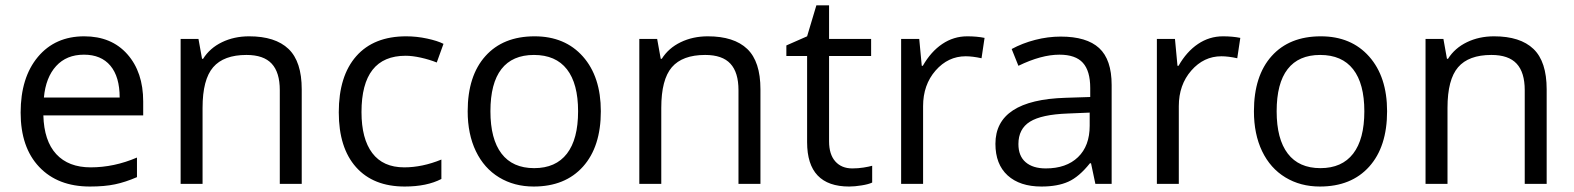

<svg xmlns="http://www.w3.org/2000/svg" viewBox="-20 -679 5812 709"><path d="M312 9.8Q193.4 9.8 124.8 -62.5Q56.2 -134.8 56.2 -263.2Q56.2 -392.6 119.9 -468.8Q183.6 -544.9 291 -544.9Q391.6 -544.9 450.2 -478.8Q508.8 -412.6 508.8 -304.2V-252.9H140.1Q142.6 -158.7 187.7 -109.9Q232.9 -61 314.9 -61Q401.4 -61 485.8 -97.2V-24.9Q442.9 -6.3 404.5 1.7Q366.2 9.8 312 9.8ZM290 -477.1Q225.6 -477.1 187.3 -435.1Q148.9 -393.1 142.1 -318.8H421.9Q421.9 -395.5 387.7 -436.3Q353.5 -477.1 290 -477.1Z M1013.2 0V-346.2Q1013.2 -411.6 983.4 -443.8Q953.6 -476.1 890.1 -476.1Q806.2 -476.1 767.1 -430.7Q728 -385.3 728 -280.8V0H647V-535.2H712.9L726.1 -461.9H730Q754.9 -501.5 799.8 -523.2Q844.7 -544.9 899.9 -544.9Q996.6 -544.9 1045.4 -498.3Q1094.2 -451.7 1094.2 -349.1V0Z M1474.6 9.8Q1358.4 9.8 1294.7 -61.8Q1231 -133.3 1231 -264.2Q1231 -398.4 1295.7 -471.7Q1360.4 -544.9 1480 -544.9Q1518.6 -544.9 1557.1 -536.6Q1595.7 -528.3 1617.7 -517.1L1592.8 -448.2Q1565.9 -459 1534.2 -466.1Q1502.4 -473.1 1478 -473.1Q1314.9 -473.1 1314.9 -265.1Q1314.9 -166.5 1354.7 -113.8Q1394.5 -61 1472.7 -61Q1539.6 -61 1609.9 -89.8V-18.1Q1556.2 9.8 1474.6 9.8Z M2198.7 -268.1Q2198.7 -137.2 2132.8 -63.7Q2066.9 9.8 1950.7 9.8Q1878.9 9.8 1823.2 -23.9Q1767.6 -57.6 1737.3 -120.6Q1707 -183.6 1707 -268.1Q1707 -398.9 1772.5 -471.9Q1837.9 -544.9 1954.1 -544.9Q2066.4 -544.9 2132.6 -470.2Q2198.7 -395.5 2198.7 -268.1ZM1791 -268.1Q1791 -165.5 1832 -111.8Q1873 -58.1 1952.6 -58.1Q2032.2 -58.1 2073.5 -111.6Q2114.7 -165 2114.7 -268.1Q2114.7 -370.1 2073.5 -423.1Q2032.2 -476.1 1951.7 -476.1Q1872.1 -476.1 1831.5 -423.8Q1791 -371.6 1791 -268.1Z M2707 0V-346.2Q2707 -411.6 2677.2 -443.8Q2647.5 -476.1 2584 -476.1Q2500 -476.1 2460.9 -430.7Q2421.9 -385.3 2421.9 -280.8V0H2340.8V-535.2H2406.7L2419.9 -461.9H2423.8Q2448.7 -501.5 2493.7 -523.2Q2538.6 -544.9 2593.8 -544.9Q2690.4 -544.9 2739.3 -498.3Q2788.1 -451.7 2788.1 -349.1V0Z M3127.4 -57.1Q3148.9 -57.1 3168.9 -60.3Q3189 -63.5 3200.7 -66.9V-4.9Q3187.5 1.5 3161.9 5.6Q3136.2 9.8 3115.7 9.8Q2960.4 9.8 2960.4 -153.8V-472.2H2883.8V-511.2L2960.4 -544.9L2994.6 -659.2H3041.5V-535.2H3196.8V-472.2H3041.5V-157.2Q3041.5 -108.9 3064.5 -83Q3087.4 -57.1 3127.4 -57.1Z M3551.8 -544.9Q3587.4 -544.9 3615.7 -539.1L3604.5 -463.9Q3571.3 -471.2 3545.9 -471.2Q3481 -471.2 3434.8 -418.5Q3388.7 -365.7 3388.7 -287.1V0H3307.6V-535.2H3374.5L3383.8 -436H3387.7Q3417.5 -488.3 3459.5 -516.6Q3501.5 -544.9 3551.8 -544.9Z M4024.9 0 4008.8 -76.2H4004.9Q3964.8 -25.9 3925 -8.1Q3885.3 9.8 3825.7 9.8Q3746.1 9.8 3700.9 -31.2Q3655.8 -72.3 3655.8 -147.9Q3655.8 -310.1 3915 -317.9L4005.9 -320.8V-354Q4005.9 -417 3978.8 -447Q3951.7 -477.1 3892.1 -477.1Q3825.2 -477.1 3740.7 -436L3715.8 -498Q3755.4 -519.5 3802.5 -531.7Q3849.6 -543.9 3897 -543.9Q3992.7 -543.9 4038.8 -501.5Q4085 -459 4085 -365.2V0ZM3841.8 -57.1Q3917.5 -57.1 3960.7 -98.6Q4003.9 -140.1 4003.9 -214.8V-263.2L3922.9 -259.8Q3826.2 -256.3 3783.4 -229.7Q3740.7 -203.1 3740.7 -147Q3740.7 -103 3767.3 -80.1Q3793.9 -57.1 3841.8 -57.1Z M4496.1 -544.9Q4531.7 -544.9 4560.1 -539.1L4548.8 -463.9Q4515.6 -471.2 4490.2 -471.2Q4425.3 -471.2 4379.2 -418.5Q4333 -365.7 4333 -287.1V0H4252V-535.2H4318.8L4328.1 -436H4332Q4361.8 -488.3 4403.8 -516.6Q4445.8 -544.9 4496.1 -544.9Z M5102.1 -268.1Q5102.1 -137.2 5036.1 -63.7Q4970.2 9.8 4854 9.8Q4782.2 9.8 4726.6 -23.9Q4670.9 -57.6 4640.6 -120.6Q4610.4 -183.6 4610.4 -268.1Q4610.4 -398.9 4675.8 -471.9Q4741.2 -544.9 4857.4 -544.9Q4969.7 -544.9 5035.9 -470.2Q5102.1 -395.5 5102.1 -268.1ZM4694.3 -268.1Q4694.3 -165.5 4735.4 -111.8Q4776.4 -58.1 4856 -58.1Q4935.5 -58.1 4976.8 -111.6Q5018.1 -165 5018.1 -268.1Q5018.1 -370.1 4976.8 -423.1Q4935.5 -476.1 4855 -476.1Q4775.4 -476.1 4734.9 -423.8Q4694.3 -371.6 4694.3 -268.1Z M5610.4 0V-346.2Q5610.4 -411.6 5580.6 -443.8Q5550.8 -476.1 5487.3 -476.1Q5403.3 -476.1 5364.3 -430.7Q5325.2 -385.3 5325.2 -280.8V0H5244.1V-535.2H5310.1L5323.2 -461.9H5327.1Q5352.1 -501.5 5397 -523.2Q5441.9 -544.9 5497.1 -544.9Q5593.8 -544.9 5642.6 -498.3Q5691.4 -451.7 5691.4 -349.1V0Z"/></svg>

Font: f01899195
Style: Regular
Weight: 400
Foundry: Ascender Corporation
Version: Version 1.10